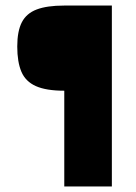

<svg xmlns="http://www.w3.org/2000/svg" viewBox="-20 -548 487 690"><path d="M382 -528V122H211V-222Q146 -222 109 -238.5Q72 -255 57 -290Q42 -325 42 -381Q42 -436 58.5 -468Q75 -500 112 -514Q149 -528 210 -528Z"/></svg>

Font: Genos
Style: Bold
Weight: 700
Designer: Robert E. Leuschke
Foundry: Robert E. Leuschke
Version: Version 1.010